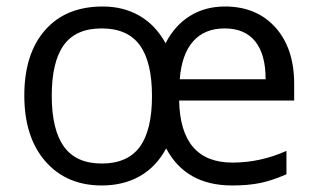

<svg xmlns="http://www.w3.org/2000/svg" viewBox="-20 -564 982 594"><path d="M698.2 9.8Q554.7 9.8 494.1 -105Q463.9 -48.3 413.1 -19.3Q362.3 9.8 294.9 9.8Q185.5 9.8 120.4 -64.9Q55.2 -139.6 55.2 -268.6Q55.2 -397.5 119.4 -470.7Q183.6 -543.9 297.9 -543.9Q362.3 -543.9 412.1 -514.9Q461.9 -485.8 492.2 -430.2Q520.5 -485.4 567.6 -514.6Q614.7 -543.9 675.8 -543.9Q773.9 -543.9 832 -479.2Q890.1 -414.6 890.1 -304.2V-252.9H534.2Q538.1 -61 699.2 -61Q785.6 -61 866.2 -97.2V-24.9Q823.2 -5.9 785.9 2Q748.5 9.8 698.2 9.8ZM450.2 -266.8Q450.2 -372.6 412.4 -424.3Q374.5 -476.1 294.4 -476.1Q214.4 -476.1 177.2 -424.3Q140.1 -372.6 140.1 -267.8Q140.1 -163.1 177.7 -110.6Q215.3 -58.1 294.9 -58.1Q374.5 -58.1 412.4 -109.6Q450.2 -161.1 450.2 -266.8ZM801.8 -318.8Q801.8 -396 769.5 -436Q737.3 -476.1 675 -476.1Q612.8 -476.1 577.4 -436Q542 -396 536.1 -318.8Z"/></svg>

Font: Open Sans Hebrew
Style: Regular
Weight: 400
Foundry: Ascender Corporation, Yanek Iontef
Version: Version 2.001;PS 002.001;hotconv 1.0.70;makeotf.lib2.5.58329